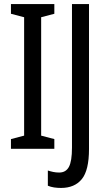

<svg xmlns="http://www.w3.org/2000/svg" viewBox="-20 -734 530 947"><path d="M248 0H34V-48L99 -65V-649L34 -666V-714H248V-666L183 -649V-65L248 -48ZM281 193Q263 193 246.5 190.5Q230 188 216 182V107Q228 111 242 114Q256 117 272 117Q305 117 320 89Q335 61 335 -6V-714H419V1Q419 106 383.5 149.5Q348 193 281 193Z"/></svg>

Font: Noto Sans Sinhala UI ExtraCondensed
Style: Regular
Weight: 400
Width: 2
Designer: Jelle Bosma - Monotype Design Team
Foundry: Monotype Imaging Inc.
Version: Version 2.006; ttfautohint (v1.8.4.7-5d5b)